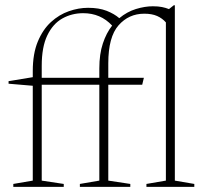

<svg xmlns="http://www.w3.org/2000/svg" viewBox="-20 -730 798 750"><path d="M229 0H32V-11.5L108 -24.5V-395L13.5 -403V-413L108 -428.5V-452.5Q108 -520 127.5 -567.2Q147 -614.5 179 -643.8Q211 -673 249 -686.2Q287 -699.5 324 -699.5Q366.5 -699.5 396.5 -687.8Q426.5 -676 446 -659Q476 -684 511 -694.8Q546 -705.5 577 -705.5Q598 -705.5 612.8 -702.5Q627.5 -699.5 640 -694.5L659 -709.5H663V-24.5L739 -11.5V0H552V-11.5L628 -24.5V-642.5Q614 -658.5 593.8 -667.5Q573.5 -676.5 543.5 -676.5Q483 -676.5 443 -631Q403 -585.5 403 -483V-426H542L535.5 -399H403V-24.5L489 -11.5V0H292V-11.5L368 -24.5V-399H143V-24.5L229 -11.5ZM143 -473V-426H368V-462.5Q368 -519 381.8 -560.2Q395.5 -601.5 418 -630Q373 -678.5 305 -678.5Q260.5 -678.5 223.5 -657.8Q186.5 -637 164.8 -591.8Q143 -546.5 143 -473Z"/></svg>

Font: Newsreader 16pt ExtraLight
Style: Regular
Weight: 275
Designer: Hugues Gentile
Foundry: Production Type
Version: Version 1.003; ttfautohint (v1.8.3)